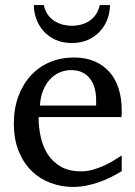

<svg xmlns="http://www.w3.org/2000/svg" viewBox="-20 -719 530 751"><path d="M456.1 -49.8Q435.1 -36.6 412.4 -25.4Q389.6 -14.2 365.5 -5.9Q341.3 2.4 316.4 7.3Q291.5 12.2 266.1 12.2Q220.7 12.2 178.7 -3.2Q136.7 -18.6 104.7 -49.3Q72.8 -80.1 53.5 -126.7Q34.2 -173.3 34.2 -235.8Q34.2 -294.4 51.8 -342Q69.3 -389.6 100.6 -423.6Q131.8 -457.5 174.8 -475.8Q217.8 -494.1 269 -494.1Q315.4 -494.1 350.6 -478.8Q385.7 -463.4 409.2 -436.3Q432.6 -409.2 444.3 -371.3Q456.1 -333.5 456.1 -289.1V-275.9Q456.1 -268.1 455.1 -261.2H130.9Q130.9 -223.1 138.9 -185.1Q147 -147 166 -116.7Q185.1 -86.4 217.3 -67.6Q249.5 -48.8 297.9 -48.8Q319.3 -48.8 340.3 -54.4Q361.3 -60.1 381.6 -68.8Q401.9 -77.6 420.4 -88.6Q439 -99.6 456.1 -110.8ZM356 -328.1Q356 -353 350.1 -374.3Q344.2 -395.5 332.3 -411.1Q320.3 -426.8 302 -435.8Q283.7 -444.8 258.8 -444.8Q233.9 -444.8 212.4 -435.3Q190.9 -425.8 174.6 -407.7Q158.2 -389.6 148.2 -364Q138.2 -338.4 136.2 -306.2H356ZM410.2 -699.2Q410.2 -672.9 400.9 -646.2Q391.6 -619.6 372.8 -598.4Q354 -577.1 326.2 -564Q298.3 -550.8 261.2 -550.8Q223.6 -550.8 195.8 -564Q168 -577.1 149.4 -598.4Q130.9 -619.6 121.6 -646.2Q112.3 -672.9 112.3 -699.2H151.4Q155.8 -677.7 166.5 -662.4Q177.2 -647 192.4 -637.2Q207.5 -627.4 225.1 -622.8Q242.7 -618.2 261.2 -618.2Q279.8 -618.2 297.4 -622.8Q314.9 -627.4 329.6 -637.2Q344.2 -647 355 -662.4Q365.7 -677.7 370.1 -699.2Z"/></svg>

Font: Charis SIL Phon
Style: Regular
Weight: 400
Foundry: SIL International
Version: Version 5.000